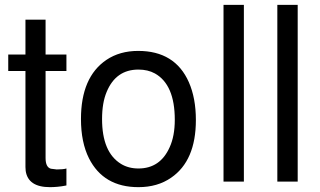

<svg xmlns="http://www.w3.org/2000/svg" viewBox="-20 -749 1318 792"><path d="M254 -524V-456H168V-97Q168 -59 190 -53L214 -50Q241 -50 254 -54V16Q234 20 217 21.5Q200 23 186 23Q96 23 86 -44L85 -60V-456H14V-524H85V-668H168V-524Z M550 -539Q702 -539 759 -410Q788 -344 788 -254Q788 -86 686 -16Q630 23 551 23Q407 23 347 -96Q314 -162 314 -258Q314 -431 419 -502Q474 -539 550 -539ZM551 -462Q458 -462 420 -370Q401 -325 401 -258Q401 -121 479 -73Q510 -54 551 -54Q641 -54 680 -142Q701 -188 701 -255Q701 -400 619 -446Q590 -462 551 -462Z M986 -729V0H902V-729Z M1208 -729V0H1124V-729Z"/></svg>

Font: Ekushey Bangla
Style: Regular
Weight: 400
Designer: Al Mamun Sumon
Foundry: Al Mamun Sumon
Version: Version 1.0